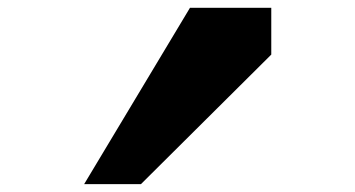

<svg xmlns="http://www.w3.org/2000/svg" viewBox="-20 -262 905 489"><path d="M463.9 -242.2 194.3 207H338.9L670.9 -123V-242.2Z"/></svg>

Font: OCR-B
Style: Regular
Weight: 400
Version: 1.1